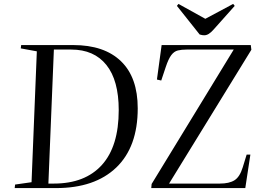

<svg xmlns="http://www.w3.org/2000/svg" viewBox="-20 -960 1331 980"><path d="M55 0 57 -18 141 -30 168 -698 86 -713 88 -730H354Q512 -730 597.5 -647.5Q683 -565 683 -407Q683 -210 573.5 -105Q464 0 266 0ZM227 -23H255Q414 -23 500 -118Q586 -213 586 -398Q586 -550 523 -628.5Q460 -707 344 -707H255ZM1263 -706 843 -23H1102Q1150 -23 1177 -40Q1204 -57 1219 -106L1239 -171H1258L1232 0H752L754 -21L1173 -707H932Q907 -707 888 -702.5Q869 -698 854.5 -679Q840 -660 826 -618L803 -549L781 -554L805 -730H1260ZM883 -930 891 -940 1028 -864 1170 -940 1178 -930 1071 -810Q1057 -794 1045.5 -787Q1034 -780 1023 -780Q1014 -780 1009 -781.5Q1004 -783 999 -784Z"/></svg>

Font: Literata 72pt
Style: Italic
Weight: 400
Italic angle: -2°
Designer: Latin by Veronika Burian and Jose Scaglione. Greek by Irene Vlachou. Cyrillic by Vera Evstafieva
Foundry: TypeTogether
Version: Version 3.002